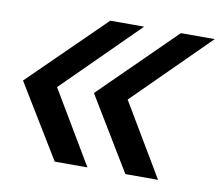

<svg xmlns="http://www.w3.org/2000/svg" viewBox="-62 -575 748 648"><g transform="rotate(10 312.0 -250.5)"><path d="M164 0 11 -251 266 -501H382L128 -249L276 0ZM406 0 254 -251 508 -501H624L370 -249L518 0Z"/></g></svg>

Font: Red Hat Mono Medium
Style: Italic
Weight: 500
Italic angle: -12°
Monospace: yes
Designer: Pentagram, MCKL
Foundry: Pentagram, MCKL
Version: Version 1.023; ttfautohint (v1.8.3)